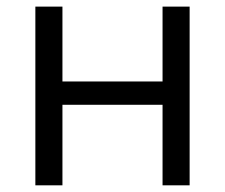

<svg xmlns="http://www.w3.org/2000/svg" viewBox="-20 -555 674 575"><path d="M167 -535.2V-311H466.8V-535.2H547.9V0H466.8V-241.2H167V0H85.9V-535.2Z"/></svg>

Font: f06597129
Style: Regular
Weight: 400
Foundry: Ascender Corporation
Version: Version 1.10